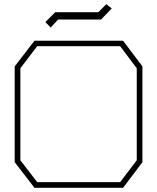

<svg xmlns="http://www.w3.org/2000/svg" viewBox="-20 -894 748 914"><path d="M566 0H144L50 -122V-578L144 -700H566L658 -578V-122ZM631 -569 552 -674H157L77 -569V-131L157 -27H552L631 -131ZM196 -789 243 -836H448L486 -874L512 -854L461 -801H257L221 -763Z"/></svg>

Font: Turret Road ExtraLight
Style: Regular
Weight: 275
Designer: Noponies
Foundry: Noponies
Version: Version 1.001; ttfautohint (v1.8)